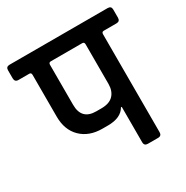

<svg xmlns="http://www.w3.org/2000/svg" viewBox="-170 -746 842 869"><g transform="rotate(-30 251.0 -311.5)"><path d="M229 -244H256Q298 -244 318.5 -265.5Q339 -287 339 -324V-531Q339 -543 328 -543H164Q153 -543 153 -531V-322Q153 -244 229 -244ZM-5 -623H507Q526 -623 526 -605V-562Q526 -543 507 -543H441Q430 -543 430 -531V-19Q430 0 411 0H358Q339 0 339 -19V-204H335Q311 -162 243 -162H214Q145 -162 103.5 -202.5Q62 -243 62 -313V-531Q62 -542 53 -543H-5Q-24 -543 -24 -563V-605Q-24 -623 -5 -623Z"/></g></svg>

Font: Rajdhani Semibold
Style: Regular
Weight: 600
Designer: Satya Rajpurohit, Jyotish Sonowal
Foundry: Indian Type Foundry
Version: Version 1.200;PS 1.0;hotconv 1.0.78;makeotf.lib2.5.61930; tt